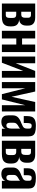

<svg xmlns="http://www.w3.org/2000/svg" viewBox="1130 -1675 553 2853"><g transform="rotate(90 1406.5 -248.5)"><path d="M33 0V-495H240Q299 -495 329.5 -469Q360 -443 360 -394V-360Q360 -316 336.5 -288Q313 -260 268 -256Q312 -256 342 -229.5Q372 -203 372 -145V-124Q372 -75 354.5 -48Q337 -21 306 -10.5Q275 0 231 0ZM154 -58H201Q215 -58 225 -62.5Q235 -67 240.5 -80Q246 -93 246 -117V-163Q246 -182 240.5 -192.5Q235 -203 224 -208Q213 -213 198 -213H154ZM154 -288H198Q221 -288 232.5 -302Q244 -316 244 -347V-390Q244 -410 233.5 -421Q223 -432 204 -432H154Z M438 0V-495H552V-300H642V-495H754V0H642V-214H552V0Z M820 0V-495H920V-205L1034 -495H1134V0H1034V-317Q1003 -237 973 -158.5Q943 -80 912 0Z M1199 0V-495H1340L1418 -143L1496 -495H1636V0H1543V-347L1457 0H1379L1292 -347V0Z M1794 8Q1768 8 1745.5 1Q1723 -6 1708.5 -28.5Q1694 -51 1694 -95V-161Q1694 -208 1721.5 -237.5Q1749 -267 1808 -288Q1839 -301 1857 -311Q1875 -321 1883 -335.5Q1891 -350 1891 -375V-402Q1891 -418 1886 -426.5Q1881 -435 1871.5 -439Q1862 -443 1850 -443Q1824 -443 1816 -425.5Q1808 -408 1808 -367V-325H1705V-378Q1705 -415 1715.5 -443.5Q1726 -472 1757 -488.5Q1788 -505 1850 -505Q1913 -505 1947 -493.5Q1981 -482 1994 -457.5Q2007 -433 2007 -391V0H1893V-55Q1885 -26 1856.5 -9Q1828 8 1794 8ZM1843 -67Q1870 -67 1880.5 -87.5Q1891 -108 1891 -145V-272Q1885 -262 1871 -254.5Q1857 -247 1843 -238Q1824 -225 1814 -211.5Q1804 -198 1804 -174V-123Q1804 -102 1809 -89.5Q1814 -77 1823 -72Q1832 -67 1843 -67Z M2071 0V-495H2278Q2337 -495 2367.5 -469Q2398 -443 2398 -394V-360Q2398 -316 2374.5 -288Q2351 -260 2306 -256Q2350 -256 2380 -229.5Q2410 -203 2410 -145V-124Q2410 -75 2392.5 -48Q2375 -21 2344 -10.5Q2313 0 2269 0ZM2192 -58H2239Q2253 -58 2263 -62.5Q2273 -67 2278.5 -80Q2284 -93 2284 -117V-163Q2284 -182 2278.5 -192.5Q2273 -203 2262 -208Q2251 -213 2236 -213H2192ZM2192 -288H2236Q2259 -288 2270.5 -302Q2282 -316 2282 -347V-390Q2282 -410 2271.5 -421Q2261 -432 2242 -432H2192Z M2569 8Q2543 8 2520.5 1Q2498 -6 2483.5 -28.5Q2469 -51 2469 -95V-161Q2469 -208 2496.5 -237.5Q2524 -267 2583 -288Q2614 -301 2632 -311Q2650 -321 2658 -335.5Q2666 -350 2666 -375V-402Q2666 -418 2661 -426.5Q2656 -435 2646.5 -439Q2637 -443 2625 -443Q2599 -443 2591 -425.5Q2583 -408 2583 -367V-325H2480V-378Q2480 -415 2490.5 -443.5Q2501 -472 2532 -488.5Q2563 -505 2625 -505Q2688 -505 2722 -493.5Q2756 -482 2769 -457.5Q2782 -433 2782 -391V0H2668V-55Q2660 -26 2631.5 -9Q2603 8 2569 8ZM2618 -67Q2645 -67 2655.5 -87.5Q2666 -108 2666 -145V-272Q2660 -262 2646 -254.5Q2632 -247 2618 -238Q2599 -225 2589 -211.5Q2579 -198 2579 -174V-123Q2579 -102 2584 -89.5Q2589 -77 2598 -72Q2607 -67 2618 -67Z"/></g></svg>

Font: Alumni Sans
Style: Bold
Weight: 700
Designer: Robert E. Leuschke
Foundry: Robert E. Leuschke
Version: Version 1.018